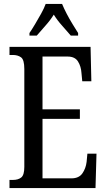

<svg xmlns="http://www.w3.org/2000/svg" viewBox="-20 -951 539 971"><path d="M28 0V-41H45Q72 -41 87.5 -53.5Q103 -66 103 -107V-602Q103 -649 86.5 -661Q70 -673 45 -673H28V-714H438L442 -540H396L392 -582Q390 -615 374.5 -640Q359 -665 322 -665H195V-398H384V-350H195V-49H341Q379 -49 396.5 -74Q414 -99 418 -132L422 -174H468L463 0ZM129 -784Q142 -803 157.5 -829Q173 -855 188 -882Q203 -909 211 -931H294Q303 -909 317 -882Q331 -855 347 -829Q363 -803 375 -784V-771H338Q317 -796 293.5 -822Q270 -848 252 -877Q234 -848 210.5 -822Q187 -796 166 -771H129Z"/></svg>

Font: Noto Serif Tamil ExtraCondensed
Style: Regular
Weight: 400
Width: 2
Designer: Indian Type Foundry, Tom Grace, and the Monotype Design Team
Foundry: Monotype Imaging Inc.
Version: Version 2.004; ttfautohint (v1.8.4.7-5d5b)